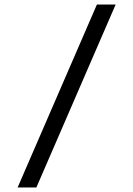

<svg xmlns="http://www.w3.org/2000/svg" viewBox="-20 -790 590 850"><path d="M58 40 409 -770H492L141 40Z"/></svg>

Font: M PLUS Code Latin SemiExpanded
Style: Regular
Weight: 400
Width: 6
Designer: Coji Morishita
Foundry: UNDERFOREST DESIGN
Version: Version 1.002; ttfautohint (v1.8.3)